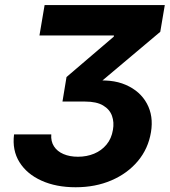

<svg xmlns="http://www.w3.org/2000/svg" viewBox="-20 -748 687 777"><path d="M286.1 9.8Q207.2 9.8 148.1 -16.9Q88.9 -43.5 58.8 -91.7Q28.7 -139.9 36.9 -204.2H187.5Q185.3 -176.2 198.4 -155.8Q211.5 -135.4 236.7 -124.6Q261.9 -113.7 295.5 -113.7Q331.1 -113.7 360.9 -126.1Q390.8 -138.5 411 -162.8Q431.2 -187.1 437 -222.3Q442.5 -253.1 433.2 -279.2Q423.9 -305.3 397.4 -321.1Q370.9 -337 324 -337H232.8L249.2 -436.3L440.5 -599.8L441.2 -604.6H139.7L160.5 -727.5H646.9L628.6 -619.3L353.3 -387.6L347.9 -419.1Q430.6 -430 488.9 -404.6Q547.3 -379.2 574.5 -328.8Q601.8 -278.5 591 -213.3Q579.9 -146.2 537.9 -96.1Q495.8 -45.9 430.9 -18.1Q366.1 9.8 286.1 9.8Z"/></svg>

Font: Inter Variable
Style: Italic
Weight: 400
Italic angle: -9.39999°
Designer: Rasmus Andersson
Foundry: rsms
Version: Version 4.001;git-9221beed3